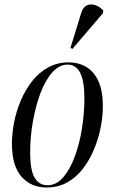

<svg xmlns="http://www.w3.org/2000/svg" viewBox="-20 -823 510 853"><path d="M187 10Q118 10 75.5 -38Q33 -86 33 -185Q33 -229 42.5 -278.5Q52 -328 72 -375.5Q92 -423 122 -461.5Q152 -500 193 -523Q234 -546 286 -546Q328 -546 362.5 -526Q397 -506 417 -463Q437 -420 437 -350Q437 -307 427.5 -258Q418 -209 398.5 -161.5Q379 -114 349.5 -75Q320 -36 279.5 -13Q239 10 187 10ZM191 0Q231 0 261.5 -36Q292 -72 313 -129.5Q334 -187 344.5 -254.5Q355 -322 355 -385Q355 -462 336.5 -499Q318 -536 280 -536Q243 -536 212 -501Q181 -466 159.5 -408.5Q138 -351 126 -282.5Q114 -214 114 -147Q114 -66 134 -33Q154 0 191 0ZM302 -606 293 -610 341 -766Q349 -792 366.5 -799.5Q384 -807 404 -800Q424 -793 439 -776L437 -764Z"/></svg>

Font: Noto Serif Display ExtraCondensed
Style: Italic
Weight: 400
Width: 2
Italic angle: -12°
Designer: Monotype Design Team
Foundry: Monotype Imaging Inc.
Version: Version 2.009